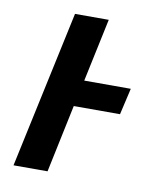

<svg xmlns="http://www.w3.org/2000/svg" viewBox="-67 -595 540 650"><g transform="rotate(10 203.0 -270.5)"><path d="M23 0 139 -541H255L209 -324H369L348 -233H189L140 0Z"/></g></svg>

Font: Noto Sans UI Medium
Style: Italic
Weight: 500
Italic angle: -12°
Designer: Monotype Design Team
Foundry: Monotype Imaging Inc.
Version: Version 1.901